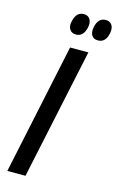

<svg xmlns="http://www.w3.org/2000/svg" viewBox="-135 -958 623 1012"><g transform="rotate(15 176.0 -451.5)"><path d="M178 -788Q154 -788 143 -805.5Q132 -823 139 -851Q151 -903 191 -903Q215 -903 225.5 -885.5Q236 -868 230 -840Q218 -788 178 -788ZM298 -788Q273 -788 263 -805.5Q253 -823 259 -851Q270 -903 311 -903Q334 -903 345 -886Q356 -869 350 -840Q339 -788 298 -788ZM15 0 166 -714H266L114 0Z"/></g></svg>

Font: Noto Sans Condensed Medium
Style: Italic
Weight: 500
Width: 3
Italic angle: -12°
Designer: Monotype Design Team
Foundry: Monotype Imaging Inc.
Version: Version 2.013; ttfautohint (v1.8.4.7-5d5b)